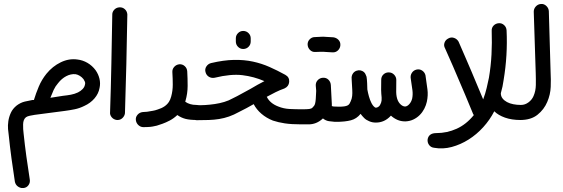

<svg xmlns="http://www.w3.org/2000/svg" viewBox="-20 -605 2837 968"><path d="M89 343Q77 341 67.5 333Q58 325 55 311Q46 253 38 194Q30 135 24 76Q22 64 20.5 45.5Q19 27 22 6Q25 -15 34.5 -36Q44 -57 64 -73Q84 -88 105.5 -93Q127 -98 144 -101H151Q161 -134 175.5 -168.5Q190 -203 214 -233Q245 -271 286.5 -291Q328 -311 370 -305Q397 -302 421 -288Q445 -274 462 -251Q476 -231 481.5 -208Q487 -185 482 -162Q477 -133 456.5 -109Q436 -85 405 -71Q381 -59 356 -54Q331 -49 308 -46L155 -26Q143 -24 130.5 -21.5Q118 -19 111 -14Q97 -3 96.5 22Q96 47 99 68Q105 126 113 184Q121 242 130 299Q133 315 124 328Q115 341 99 343ZM298 -122Q318 -124 337 -127.5Q356 -131 373 -139Q387 -146 396.5 -156Q406 -166 408 -177Q411 -186 407.5 -194Q404 -202 401 -206Q393 -216 382.5 -222.5Q372 -229 361 -231H360Q337 -233 314 -221Q291 -209 273 -186Q259 -170 250.5 -151.5Q242 -133 234 -112Z M569 0Q553 -2 543 -14Q533 -26 535 -41Q539 -158 541.5 -284.5Q544 -411 546 -528Q545 -544 555.5 -555.5Q566 -567 582 -568Q598 -569 609.5 -558.5Q621 -548 622 -532Q620 -412 617 -282.5Q614 -153 610 -34Q608 -20 597.5 -10Q587 0 573 0Z M703 36Q689 36 678 26Q667 16 665 1Q663 -14 673 -26Q683 -38 699 -40Q705 -41 713 -41Q721 -41 730 -43Q741 -45 751 -46.5Q761 -48 775 -53Q815 -65 832 -92Q835 -97 838 -103.5Q841 -110 843 -118Q851 -147 851 -178Q851 -209 849 -241Q848 -256 858 -267.5Q868 -279 884 -281Q900 -282 911.5 -271.5Q923 -261 924 -245Q926 -210 926 -172Q926 -134 915 -96Q915 -94 914.5 -93.5Q914 -93 914 -92Q937 -76 969 -76Q985 -76 996.5 -66Q1008 -56 1009 -40Q1010 -24 1001 -12Q992 0 974 0Q938 0 916 -5.5Q894 -11 874 -25Q856 -8 836 2.5Q816 13 799 19Q780 26 770.5 28.5Q761 31 749 33Q739 35 722.5 35.5Q706 36 703 36Z M1206 -358Q1191 -358 1180 -369Q1169 -380 1169 -396V-412Q1169 -427 1180 -438Q1191 -449 1206 -449Q1222 -449 1233 -438Q1244 -427 1244 -412V-396Q1244 -380 1233 -369Q1222 -358 1206 -358ZM1499 22Q1449 22 1416 17Q1383 12 1356 3Q1323 -10 1298 -31.5Q1273 -53 1259 -80Q1241 -70 1223 -60Q1205 -50 1186 -41Q1159 -26 1134.5 -17.5Q1110 -9 1085 -5Q1060 -1 1032.5 0Q1005 1 971 1Q955 0 944 -11Q933 -22 934 -38Q934 -54 945 -64.5Q956 -75 971 -75H972Q992 -74 1015.5 -75.5Q1039 -77 1063 -80.5Q1087 -84 1110.5 -91Q1134 -98 1153 -109Q1176 -120 1198 -132.5Q1220 -145 1243 -157Q1260 -167 1277.5 -177Q1295 -187 1313 -196Q1260 -219 1202 -226Q1144 -233 1062 -213Q1046 -210 1033 -218Q1020 -226 1016 -242Q1012 -257 1020.5 -270Q1029 -283 1044 -287Q1108 -302 1159.5 -303Q1211 -304 1255 -294.5Q1299 -285 1338.5 -267.5Q1378 -250 1418 -228Q1440 -216 1438 -192Q1436 -169 1414 -159Q1391 -151 1369 -140Q1347 -129 1325 -117Q1341 -84 1383 -68Q1410 -57 1440.5 -55.5Q1471 -54 1502 -54Q1518 -53 1528.5 -42Q1539 -31 1539 -16Q1539 0 1526 11Q1513 22 1499 22Z M1657 -341Q1632 -342 1623 -343Q1614 -344 1609.5 -344Q1605 -344 1598.5 -344Q1592 -344 1570 -343Q1554 -342 1543 -353Q1532 -364 1531 -379Q1530 -395 1541 -406.5Q1552 -418 1567 -418Q1590 -419 1597.5 -419.5Q1605 -420 1610 -420Q1615 -420 1624.5 -419Q1634 -418 1660 -417Q1676 -415 1686.5 -404Q1697 -393 1696 -377Q1695 -362 1684.5 -351.5Q1674 -341 1659 -341ZM1497 22Q1481 22 1471 10Q1461 -2 1462 -18Q1463 -34 1474.5 -44Q1486 -54 1502 -54Q1528 -54 1539 -55.5Q1550 -57 1555 -62Q1560 -67 1563.5 -71.5Q1567 -76 1569 -84.5Q1571 -93 1572 -106.5Q1573 -120 1574 -144V-149L1572 -173Q1571 -189 1581.5 -200.5Q1592 -212 1608 -213Q1625 -214 1636 -203Q1647 -192 1648 -176L1653 -80V-70Q1655 -69 1662.5 -68Q1670 -67 1692 -67Q1708 -67 1718.5 -55.5Q1729 -44 1729 -28Q1728 -13 1717.5 -2Q1707 9 1691 9H1666Q1655 8 1639 6Q1623 4 1608 -8L1606 -6Q1575 22 1536 22Z M1875 13Q1856 13 1841 6Q1826 0 1816 -10Q1806 -20 1798 -31Q1778 -6 1749 1.5Q1720 9 1681 9Q1665 9 1654.5 -2.5Q1644 -14 1644 -30Q1645 -46 1656.5 -56.5Q1668 -67 1683 -67Q1703 -67 1714.5 -68.5Q1726 -70 1732.5 -73.5Q1739 -77 1742 -82Q1745 -87 1748 -94Q1754 -107 1755.5 -121Q1757 -135 1756 -151L1753 -205V-207Q1751 -223 1760 -235.5Q1769 -248 1785 -250Q1788 -251 1791.5 -250.5Q1795 -250 1798 -250Q1818 -245 1824 -228L1828 -218Q1830 -207 1831 -186Q1832 -165 1832 -154Q1835 -137 1840 -119Q1845 -101 1853 -85Q1859 -74 1863.5 -69.5Q1868 -65 1871 -63Q1876 -61 1882 -63.5Q1888 -66 1893 -71Q1898 -78 1901.5 -88Q1905 -98 1904 -111V-114Q1902 -132 1901.5 -152Q1901 -172 1902 -203Q1902 -219 1913 -229.5Q1924 -240 1939 -240H1940Q1956 -240 1967 -228.5Q1978 -217 1978 -202Q1977 -165 1977.5 -141Q1978 -117 1985 -100Q1991 -86 2001.5 -77Q2012 -68 2023 -68Q2034 -69 2044 -80.5Q2054 -92 2058 -108Q2062 -128 2059.5 -149Q2057 -170 2051 -208Q2048 -224 2056 -237Q2064 -250 2079 -254Q2095 -258 2108 -249.5Q2121 -241 2125 -226Q2131 -184 2135 -154.5Q2139 -125 2132 -92Q2128 -74 2119 -56.5Q2110 -39 2096 -25Q2082 -11 2064 -2.5Q2046 6 2025 7H2022Q2001 7 1983 -1Q1965 -9 1951 -22L1949 -20Q1918 13 1875 13Z M2168 140Q2152 138 2143 125.5Q2134 113 2136 97Q2142 66 2180 66Q2234 66 2282.5 44Q2331 22 2369 -25Q2365 -29 2363 -36Q2341 -90 2325 -127.5Q2309 -165 2294.5 -199Q2280 -233 2264 -270.5Q2248 -308 2224 -361Q2216 -375 2221 -389.5Q2226 -404 2240 -411Q2254 -419 2269 -414Q2284 -409 2292 -395Q2313 -347 2328.5 -311Q2344 -275 2357.5 -243.5Q2371 -212 2384.5 -179Q2398 -146 2416 -104Q2427 -133 2433.5 -161Q2440 -189 2445 -213Q2455 -272 2458 -330.5Q2461 -389 2459 -449Q2458 -465 2468.5 -476Q2479 -487 2495 -488Q2510 -489 2521.5 -478.5Q2533 -468 2534 -452Q2540 -326 2519 -201Q2517 -186 2513.5 -169Q2510 -152 2505 -135Q2505 -120 2513.5 -109Q2522 -98 2536 -90.5Q2550 -83 2568 -79.5Q2586 -76 2604 -76H2606Q2622 -77 2633 -66Q2644 -55 2645 -40Q2646 -24 2635 -12.5Q2624 -1 2608 0H2604Q2560 0 2526 -12Q2492 -24 2472 -44Q2450 -1 2416.5 36Q2383 73 2342.5 98.5Q2302 124 2257.5 136Q2213 148 2168 140Z M2603 0Q2578 0 2570.5 -14Q2563 -28 2563 -35Q2563 -58 2576 -67Q2589 -76 2607 -76Q2627 -76 2644.5 -89Q2662 -102 2670 -121Q2681 -146 2681.5 -176.5Q2682 -207 2681 -236L2671 -546Q2671 -561 2681.5 -572.5Q2692 -584 2708 -585Q2723 -586 2734.5 -575Q2746 -564 2747 -549L2756 -239Q2758 -206 2756.5 -167Q2755 -128 2739 -91Q2723 -53 2690 -26.5Q2657 0 2603 0Z"/></svg>

Font: Dongol
Style: Regular
Weight: 400
Designer: Abdo Mohamed and Ibrahim Hamdi
Foundry: Protype Foundry
Version: Version 1.000;hotconv 1.0.109;makeotfexe 2.5.65596